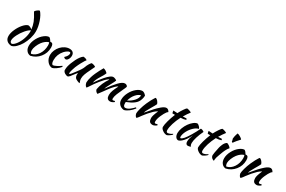

<svg xmlns="http://www.w3.org/2000/svg" viewBox="149 -2283 5639 3790"><g transform="rotate(30 2968.5 -388.5)"><path d="M314.9 -466.8Q334.5 -466.8 360.8 -454.6Q387.2 -442.4 407.2 -423.8Q397.5 -507.3 370.6 -577.4Q343.8 -647.5 273.9 -758.8Q280.8 -777.8 311.5 -802.2Q342.3 -826.7 367.2 -831.1Q424.3 -769.5 464.1 -653.8Q503.9 -538.1 503.9 -434.1Q503.9 -357.9 478.5 -273.2Q453.1 -188.5 413.3 -119.9Q373.5 -51.3 322 -2.7Q270.5 45.9 221.2 54.2Q152.3 46.9 115.7 9.8Q79.1 -27.3 79.1 -90.8Q79.1 -157.7 116.5 -242.2Q153.8 -326.7 209.5 -390.6Q265.1 -454.6 314.9 -466.8ZM212.9 14.2Q258.8 -2 304.9 -65.7Q351.1 -129.4 380.1 -215.1Q409.2 -300.8 409.2 -377Q409.2 -400.9 408.2 -405.8Q361.8 -385.7 304.4 -318.4Q247.1 -251 207.5 -172.1Q168 -93.3 168 -43Q168 6.8 212.9 14.2Z M647.5 35.2Q590.3 29.3 556.4 -15.1Q522.5 -59.6 522.5 -127Q522.5 -207 568.6 -293.7Q614.7 -380.4 685.5 -432.1Q740.7 -473.1 788.6 -473.1Q820.8 -456.1 851.6 -401.9Q854.5 -401.9 860.6 -402.3Q866.7 -402.8 869.6 -402.8Q922.9 -402.8 922.9 -309.1Q922.9 -184.1 845.2 -87.4Q767.6 9.3 647.5 35.2ZM698.7 -279.8Q664.6 -233.9 641.1 -175.5Q617.7 -117.2 617.7 -77.1Q617.7 -52.7 625.7 -30.8Q633.8 -8.8 643.6 -5.9Q733.4 -25.4 791.5 -112.5Q849.6 -199.7 849.6 -315.9Q849.6 -361.3 836.4 -382.8Q761.2 -360.8 698.7 -279.8Z M976.6 -175.8Q976.6 -231 1000.2 -285.9Q1023.9 -340.8 1061.8 -381.8Q1099.6 -422.9 1150.4 -448.5Q1201.2 -474.1 1252.4 -474.1Q1304.2 -474.1 1332.3 -448Q1360.4 -421.9 1360.4 -374Q1360.4 -328.1 1336.9 -290.5Q1313.5 -252.9 1284.7 -252.9Q1272.5 -252.9 1260.3 -260.3Q1248 -267.6 1239.7 -279.8Q1306.6 -340.8 1306.6 -391.1Q1306.6 -419.9 1283.7 -419.9Q1264.2 -419.9 1233.4 -400.6Q1202.6 -381.3 1175.3 -351.1Q1087.4 -252.4 1087.4 -122.1Q1087.4 -42 1123.5 -24.9Q1153.3 -28.8 1201.9 -52.7Q1250.5 -76.7 1296.4 -110.8Q1300.3 -107.9 1303.5 -101.6Q1306.6 -95.2 1306.6 -90.8Q1273.9 -49.8 1221.9 -13.4Q1169.9 22.9 1135.7 28.8Q1069.8 22.9 1023.2 -37.1Q976.6 -97.2 976.6 -175.8Z M1662.6 -22Q1645.5 -36.1 1637.9 -59.1Q1630.4 -82 1630.4 -103Q1630.4 -124.5 1635.3 -139.2Q1630.4 -139.6 1609.6 -114.3Q1588.9 -88.9 1563 -54.2Q1537.1 -19.5 1530.3 -11.2Q1502.4 18.6 1487.3 20Q1453.1 18.6 1419.7 -3.2Q1386.2 -24.9 1378.4 -58.1Q1378.4 -106 1386.2 -143.1Q1407.2 -231.4 1457.5 -331.8Q1507.8 -432.1 1565.4 -474.1Q1586.9 -474.1 1613.8 -466.3Q1640.6 -458.5 1654.3 -442.9Q1645.5 -433.6 1629.4 -409.7Q1613.3 -385.7 1584 -331.1Q1554.7 -276.4 1527.3 -211.9Q1515.6 -185.1 1500.5 -132.6Q1485.4 -80.1 1485.4 -56.2Q1485.4 -45.4 1492.7 -38.1Q1506.8 -43.5 1528.6 -68.6Q1550.3 -93.8 1594.2 -153.8Q1597.2 -158.2 1611.8 -177.7Q1626.5 -197.3 1634.8 -209Q1643.1 -220.7 1655.5 -239.7Q1668 -258.8 1677 -276.6Q1686 -294.4 1692.4 -311Q1701.7 -335.9 1708.5 -352.3Q1715.3 -368.7 1732.7 -397Q1750 -425.3 1770.5 -444.8Q1796.4 -444.8 1826.2 -434.8Q1856 -424.8 1865.2 -413.1Q1851.6 -379.9 1814.2 -305.4Q1776.9 -231 1758.1 -178.7Q1739.3 -126.5 1739.3 -79.1Q1739.3 -54.2 1744.9 -34.2Q1750.5 -14.2 1755.9 -2.7Q1761.2 8.8 1761.2 13.2Q1761.2 14.6 1760.3 15.6Q1759.3 16.6 1758.3 16.6L1757.3 17.1Q1743.7 17.1 1714.4 5.4Q1685.1 -6.3 1662.6 -22Z M2458 -307.1Q2436 -305.7 2394.3 -262.9Q2352.5 -220.2 2315.4 -170.7Q2278.3 -121.1 2233.2 -58.6Q2188 3.9 2171.4 23.9Q2123 3.4 2110.4 -45.9Q2135.7 -195.3 2236.3 -338.9Q2208 -337.4 2144.3 -269Q2080.6 -200.7 2017.1 -111.8Q1999 -85.9 1975.3 -50Q1951.7 -14.2 1939.2 3.4Q1926.8 21 1920.4 24.9Q1896 7.8 1885.5 -12.9Q1875 -33.7 1869.1 -64.9Q1871.1 -123 1895 -199.2Q1908.7 -244.1 1933.1 -298.3Q1957.5 -352.5 1977.1 -388.9Q1996.6 -425.3 2025.4 -476.1Q2053.2 -470.2 2075.7 -457Q2098.1 -443.8 2123 -418.9Q2114.7 -392.6 2092.3 -353.5Q2069.8 -314.5 2048.1 -280.8Q2026.4 -247.1 2006.6 -203.4Q1986.8 -159.7 1981.4 -122.1Q2003.9 -153.3 2013.2 -166.5Q2022.5 -179.7 2047.4 -213.4Q2072.3 -247.1 2087.2 -264.9Q2102.1 -282.7 2126.2 -311.3Q2150.4 -339.8 2168 -356Q2185.5 -372.1 2206.5 -389.2Q2227.5 -406.2 2245.6 -414.1Q2263.7 -421.9 2279.3 -421.9Q2301.8 -421.9 2329.6 -408.7Q2357.4 -395.5 2360.4 -388.2Q2354.5 -364.3 2298.3 -262.5Q2242.2 -160.6 2237.3 -130.9Q2290.5 -204.1 2329.8 -253.4Q2369.1 -302.7 2408.9 -344.7Q2448.7 -386.7 2481.4 -406.7Q2514.2 -426.8 2542 -426.8Q2563 -426.8 2580.3 -416.3Q2597.7 -405.8 2604 -386.2Q2595.7 -358.4 2563 -291Q2530.3 -223.6 2504.9 -159.4Q2479.5 -95.2 2479 -53.2Q2479 -33.2 2484.6 -26.1Q2490.2 -19 2502.4 -19Q2511.7 -19 2524.7 -23.4Q2537.6 -27.8 2540 -27.8Q2548.3 -22.5 2548.3 -6.8Q2501.5 29.8 2460 29.8Q2377.4 29.8 2377.4 -70.8Q2377.4 -96.7 2382.8 -123.8Q2388.2 -150.9 2398.9 -178.5Q2409.7 -206.1 2418 -225.1Q2426.3 -244.1 2440.2 -271.5Q2454.1 -298.8 2458 -307.1Z M3002.9 -414.1Q3000 -365.2 2987.3 -326.4Q2974.6 -287.6 2954.1 -258.3Q2933.6 -229 2900.1 -203.6Q2866.7 -178.2 2828.4 -158.4Q2790 -138.7 2735.8 -117.2Q2735.8 -113.3 2735.4 -104.2Q2734.9 -95.2 2734.9 -90.8Q2734.9 -70.8 2738 -54.4Q2741.2 -38.1 2752.2 -24.7Q2763.2 -11.2 2780.8 -11.2Q2806.2 -11.2 2832.5 -22.2Q2858.9 -33.2 2884.5 -53.7Q2910.2 -74.2 2926.3 -89.6Q2942.4 -105 2963.9 -127.9Q2973.6 -119.6 2981 -110.8Q2936 -51.8 2882.3 -11.7Q2828.6 28.3 2780.8 39.1Q2712.9 31.7 2673.8 -10.5Q2634.8 -52.7 2634.8 -113.8Q2634.8 -193.8 2677.5 -277.8Q2720.2 -361.8 2786.6 -416.5Q2853 -471.2 2917 -471.2Q2962.9 -465.3 3002.9 -414.1ZM2934.1 -380.9Q2877.9 -373.5 2822.5 -309.6Q2767.1 -245.6 2743.7 -154.8Q2826.7 -196.3 2878.7 -255.6Q2930.7 -314.9 2934.1 -380.9Z M3210.4 -484.9Q3236.3 -476.6 3259.5 -449.5Q3282.7 -422.4 3293.5 -389.2Q3282.7 -362.3 3219 -254.9Q3155.3 -147.5 3150.9 -112.8Q3173.3 -137.2 3223.4 -196.3Q3273.4 -255.4 3283.7 -266.1Q3310.1 -294.4 3330.3 -314.2Q3350.6 -334 3382.1 -361.6Q3413.6 -389.2 3442.1 -404.1Q3470.7 -418.9 3493.7 -418.9Q3536.1 -418.9 3564.5 -365.2Q3564.5 -364.3 3561.3 -362.3Q3558.1 -360.4 3550.8 -354.7Q3543.5 -349.1 3535.6 -339.8Q3502.4 -296.9 3467 -215.8Q3431.6 -134.8 3431.6 -79.1Q3431.6 -55.7 3437.5 -47.9Q3443.4 -40 3456.5 -40Q3464.4 -40 3479.5 -44.9Q3494.6 -49.8 3498.5 -49.8Q3502 -47.9 3504.9 -41.3Q3507.8 -34.7 3507.8 -29.8Q3491.7 -15.1 3465.1 -2Q3438.5 11.2 3421.9 11.2Q3368.2 11.2 3347.4 -17.1Q3326.7 -45.4 3326.7 -95.2Q3326.7 -122.6 3338.1 -161.4Q3349.6 -200.2 3381.8 -274.9Q3379.9 -274.9 3368.7 -269Q3357.4 -263.2 3337.9 -249Q3318.4 -234.9 3300.8 -217.8Q3213.9 -133.3 3139.6 -30.8Q3122.1 -5.4 3112.3 7.6Q3102.5 20.5 3091.6 33Q3080.6 45.4 3072.8 49.8Q3038.1 29.8 3026.9 -27.8Q3026.9 -66.4 3047.9 -142.1Q3068.8 -217.8 3101.6 -293Q3125 -347.7 3149.4 -392.8Q3173.8 -438 3189 -460.2Q3204.1 -482.4 3210.4 -484.9Z M3704.1 -382.8H3647Q3642.6 -388.7 3638.4 -408.4Q3634.3 -428.2 3634.3 -441.9Q3648.4 -440.9 3680.7 -438.7Q3712.9 -436.5 3728 -436Q3757.8 -495.1 3794.7 -549.3Q3831.5 -603.5 3848.1 -612.8Q3869.1 -612.8 3905.8 -600.6Q3942.4 -588.4 3952.1 -577.1Q3905.3 -519 3854 -432.1Q3898.9 -432.1 3936 -436Q3947.3 -424.8 3947.3 -408.2Q3898.4 -389.6 3828.1 -388.2Q3778.8 -292.5 3750.5 -201.2Q3722.2 -109.9 3722.2 -47.9Q3722.2 -3.4 3755.4 1Q3814.9 -6.3 3860.4 -42Q3865.7 -33.2 3867.2 -26.9Q3856 -9.8 3815.4 17.3Q3774.9 44.4 3758.3 45.9Q3709 44.4 3662.6 9.8Q3616.2 -24.9 3616.2 -60.1Q3616.2 -108.4 3641.1 -199.2Q3666 -290 3704.1 -382.8Z M4284.7 -403.8Q4298.3 -403.8 4316.2 -397.9Q4334 -392.1 4346.7 -383.8Q4359.4 -375.5 4358.9 -369.1Q4317.9 -284.7 4292.7 -202.9Q4267.6 -121.1 4267.6 -70.8Q4267.6 -12.2 4293.9 2Q4281.7 9.3 4262.7 14.6Q4243.7 20 4229 20Q4174.8 20 4174.8 -54.2Q4174.8 -110.8 4212.9 -210Q4172.4 -118.2 4113.8 -51.8Q4055.2 14.6 4008.8 22Q3972.2 20.5 3949 -13.4Q3925.8 -47.4 3925.8 -99.1Q3925.8 -153.3 3950.2 -217Q3974.6 -280.8 4011 -332.5Q4047.4 -384.3 4093 -420.2Q4138.7 -456.1 4177.7 -458Q4197.8 -452.6 4224.4 -425Q4251 -397.5 4252.9 -378.9Q4201.2 -370.6 4144.8 -317.9Q4088.4 -265.1 4051.5 -193.6Q4014.6 -122.1 4014.6 -62Q4014.6 -43 4028.8 -38.1Q4058.1 -43.9 4096.2 -87.9Q4134.3 -131.8 4188 -222.2Q4237.8 -305.7 4284.7 -403.8Z M4508.3 -382.8H4451.2Q4446.8 -388.7 4442.6 -408.4Q4438.5 -428.2 4438.5 -441.9Q4452.6 -440.9 4484.9 -438.7Q4517.1 -436.5 4532.2 -436Q4562 -495.1 4598.9 -549.3Q4635.7 -603.5 4652.3 -612.8Q4673.3 -612.8 4710 -600.6Q4746.6 -588.4 4756.3 -577.1Q4709.5 -519 4658.2 -432.1Q4703.1 -432.1 4740.2 -436Q4751.5 -424.8 4751.5 -408.2Q4702.6 -389.6 4632.3 -388.2Q4583 -292.5 4554.7 -201.2Q4526.4 -109.9 4526.4 -47.9Q4526.4 -3.4 4559.6 1Q4619.1 -6.3 4664.6 -42Q4669.9 -33.2 4671.4 -26.9Q4660.2 -9.8 4619.6 17.3Q4579.1 44.4 4562.5 45.9Q4513.2 44.4 4466.8 9.8Q4420.4 -24.9 4420.4 -60.1Q4420.4 -108.4 4445.3 -199.2Q4470.2 -290 4508.3 -382.8Z M4745.1 -66.9Q4745.1 -100.6 4778.8 -256.8Q4782.2 -271 4788.3 -289.6Q4794.4 -308.1 4805.7 -334.7Q4816.9 -361.3 4835 -384Q4853 -406.7 4874 -417Q4894.5 -412.6 4921.9 -395Q4949.2 -377.4 4966.8 -351.1Q4949.2 -331.5 4935.5 -311Q4921.9 -290.5 4910.2 -265.6Q4898.4 -240.7 4891.4 -223.6Q4884.3 -206.5 4872.3 -173.6Q4860.4 -140.6 4854 -124Q4824.7 -47.4 4823.7 -15.1Q4823.7 4.9 4822.8 11.5Q4821.8 18.1 4817.9 18.1Q4813 18.1 4802 12.9Q4791 7.8 4777.8 -2Q4764.6 -11.7 4754.9 -29.1Q4745.1 -46.4 4745.1 -66.9ZM4936 -501Q4936 -507.3 4939 -519Q4926.8 -531.2 4926.8 -551.8Q4926.8 -569.8 4936.3 -611.1Q4945.8 -652.3 4958 -683.1Q4981 -683.1 5022.5 -659.2Q5064 -635.3 5079.1 -612.8Q5056.2 -591.3 5014.6 -540.8Q4973.1 -490.2 4965.8 -474.1Q4953.6 -476.1 4944.8 -484.4Q4936 -492.7 4936 -501Z M5097.7 35.2Q5040.5 29.3 5006.6 -15.1Q4972.7 -59.6 4972.7 -127Q4972.7 -207 5018.8 -293.7Q5064.9 -380.4 5135.7 -432.1Q5190.9 -473.1 5238.8 -473.1Q5271 -456.1 5301.8 -401.9Q5304.7 -401.9 5310.8 -402.3Q5316.9 -402.8 5319.8 -402.8Q5373 -402.8 5373 -309.1Q5373 -184.1 5295.4 -87.4Q5217.8 9.3 5097.7 35.2ZM5148.9 -279.8Q5114.7 -233.9 5091.3 -175.5Q5067.9 -117.2 5067.9 -77.1Q5067.9 -52.7 5075.9 -30.8Q5084 -8.8 5093.8 -5.9Q5183.6 -25.4 5241.7 -112.5Q5299.8 -199.7 5299.8 -315.9Q5299.8 -361.3 5286.6 -382.8Q5211.4 -360.8 5148.9 -279.8Z M5582.5 -484.9Q5608.4 -476.6 5631.6 -449.5Q5654.8 -422.4 5665.5 -389.2Q5654.8 -362.3 5591.1 -254.9Q5527.3 -147.5 5522.9 -112.8Q5545.4 -137.2 5595.5 -196.3Q5645.5 -255.4 5655.8 -266.1Q5682.1 -294.4 5702.4 -314.2Q5722.7 -334 5754.2 -361.6Q5785.6 -389.2 5814.2 -404.1Q5842.8 -418.9 5865.7 -418.9Q5908.2 -418.9 5936.5 -365.2Q5936.5 -364.3 5933.3 -362.3Q5930.2 -360.4 5922.9 -354.7Q5915.5 -349.1 5907.7 -339.8Q5874.5 -296.9 5839.1 -215.8Q5803.7 -134.8 5803.7 -79.1Q5803.7 -55.7 5809.6 -47.9Q5815.4 -40 5828.6 -40Q5836.4 -40 5851.6 -44.9Q5866.7 -49.8 5870.6 -49.8Q5874 -47.9 5877 -41.3Q5879.9 -34.7 5879.9 -29.8Q5863.8 -15.1 5837.2 -2Q5810.5 11.2 5793.9 11.2Q5740.2 11.2 5719.5 -17.1Q5698.7 -45.4 5698.7 -95.2Q5698.7 -122.6 5710.2 -161.4Q5721.7 -200.2 5753.9 -274.9Q5752 -274.9 5740.7 -269Q5729.5 -263.2 5710 -249Q5690.4 -234.9 5672.9 -217.8Q5585.9 -133.3 5511.7 -30.8Q5494.1 -5.4 5484.4 7.6Q5474.6 20.5 5463.6 33Q5452.6 45.4 5444.8 49.8Q5410.2 29.8 5398.9 -27.8Q5398.9 -66.4 5419.9 -142.1Q5440.9 -217.8 5473.6 -293Q5497.1 -347.7 5521.5 -392.8Q5545.9 -438 5561 -460.2Q5576.2 -482.4 5582.5 -484.9Z"/></g></svg>

Font: Kaushan Script
Style: Regular
Weight: 400
Designer: Pablo Impallari
Foundry: Pablo Impallari
Version: Version 1.002